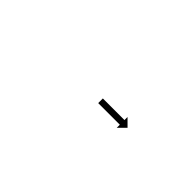

<svg xmlns="http://www.w3.org/2000/svg" viewBox="58 -874 584 584"><g transform="rotate(45 350.0 -582.0)"><path d="M371 -591.5C370.7 -591.5 370.3 -591.5 370 -591.5V-571.5C370.3 -571.5 370.7 -571.5 371 -571.5C372 -571.5 373 -571.5 374 -571.5C375.5 -571.5 377.1 -571.5 378.6 -571.5C380.6 -571.5 382.5 -571.5 384.5 -571.5C386.9 -571.5 389.2 -571.5 391.6 -571.5C394.2 -571.5 396.8 -571.5 399.4 -571.5C402.2 -571.5 405 -571.5 407.8 -571.5C410.7 -571.5 413.6 -571.5 416.5 -571.5C419.4 -571.5 422.3 -571.5 425.2 -571.5C428 -571.5 430.8 -571.5 433.6 -571.5C436.2 -571.5 438.8 -571.5 441.4 -571.5C443.8 -571.5 446.1 -571.5 448.5 -571.5C450.5 -571.5 452.4 -571.5 454.4 -571.5C455.9 -571.5 457.5 -571.5 459 -571.5C460 -571.5 461 -571.5 462 -571.5C462.3 -571.5 462.7 -571.5 463 -571.5V-558.3L486.2 -581.5L463 -604.6V-591.5C462.7 -591.5 462.3 -591.5 462 -591.5C461 -591.5 460 -591.5 459 -591.5C457.5 -591.5 455.9 -591.5 454.4 -591.5C452.4 -591.5 450.5 -591.5 448.5 -591.5C446.1 -591.5 443.8 -591.5 441.4 -591.5C438.8 -591.5 436.2 -591.5 433.6 -591.5C430.8 -591.5 428 -591.5 425.2 -591.5C422.3 -591.5 419.4 -591.5 416.5 -591.5C413.6 -591.5 410.7 -591.5 407.8 -591.5C405 -591.5 402.2 -591.5 399.4 -591.5C396.8 -591.5 394.2 -591.5 391.6 -591.5C389.2 -591.5 386.9 -591.5 384.5 -591.5C382.5 -591.5 380.6 -591.5 378.6 -591.5C377.1 -591.5 375.5 -591.5 374 -591.5C373 -591.5 372 -591.5 371 -591.5Z"/></g></svg>

Font: FRB American Cursive Just Arrows Ultra
Style: Bold Italic
Weight: 1000
Italic angle: -25°
Version: Version 2.0;Modular Font Editor K font №1